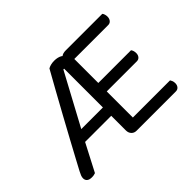

<svg xmlns="http://www.w3.org/2000/svg" viewBox="-124 -849 1092 1092"><g transform="rotate(-45 422.0 -302.5)"><path d="M457 -541H398L222 -214L199 -172L108 3Q101 5 95.5 6.5Q90 8 79 8Q59 8 49 -0.5Q39 -9 39 -24Q39 -33 43 -43.5Q47 -54 54 -67Q65 -88 88.5 -131.5Q112 -175 143.5 -233.5Q175 -292 210.5 -356.5Q246 -421 281 -484.5Q316 -548 346 -601Q354 -606 367 -609.5Q380 -613 397 -613Q411 -613 423 -610Q435 -607 444 -601.5Q453 -596 456 -588ZM138 -162 165 -229H433L449 -162ZM404 -549H484V-8Q480 -7 468.5 -3.5Q457 0 446 0Q427 0 415.5 -12.5Q404 -25 404 -44ZM446 -278V-346H747Q751 -342 754 -333Q757 -324 757 -314Q757 -298 748.5 -288Q740 -278 726 -278ZM446 0V-68H783Q786 -64 789.5 -55.5Q793 -47 793 -36Q793 -20 784.5 -10Q776 0 762 0ZM435 -539V-571Q436 -588 448.5 -598Q461 -608 483 -608H778Q782 -604 785 -595Q788 -586 788 -576Q788 -560 779.5 -549.5Q771 -539 757 -539Z"/></g></svg>

Font: Baloo Paaji 2
Style: Regular
Weight: 400
Designer: Shuchita Grover, Noopur Datye and Ek Type
Foundry: Ek Type
Version: Version 1.700